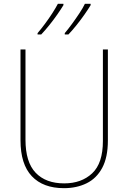

<svg xmlns="http://www.w3.org/2000/svg" viewBox="-20 -972 669 1002"><path d="M543 -239Q543 -151 513.5 -96Q484 -41 432 -15.5Q380 10 314 10Q205 10 146 -52.5Q87 -115 87 -240V-714H113V-243Q113 -126 166 -70.5Q219 -15 315 -15Q405 -15 461 -67.5Q517 -120 517 -236V-714H543ZM453 -945Q441 -925 421.5 -897Q402 -869 379.5 -841Q357 -813 337 -792H318V-799Q335 -819 355.5 -847Q376 -875 394.5 -903Q413 -931 423 -952H453ZM311 -945Q299 -925 279.5 -897Q260 -869 237.5 -841Q215 -813 195 -792H176V-799Q194 -820 214.5 -847.5Q235 -875 253 -903Q271 -931 282 -952H311Z"/></svg>

Font: Noto Sans Telugu SemiCondensed Thin
Style: Regular
Weight: 100
Width: 4
Designer: Jelle Bosma - Monotype Design Team
Foundry: Monotype Imaging Inc.
Version: Version 2.005; ttfautohint (v1.8.4.7-5d5b)